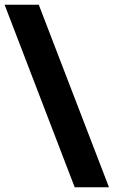

<svg xmlns="http://www.w3.org/2000/svg" viewBox="-20 -731 481 812"><path d="M440.9 61 144 -710.9H-0.5L295.9 61Z"/></svg>

Font: Vazirmatn
Style: Bold
Weight: 700
Designer: Saber Rastikerdar
Foundry: Saber Rastikerdar
Version: Version 33.003